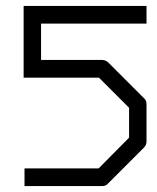

<svg xmlns="http://www.w3.org/2000/svg" viewBox="-20 -680 532 650"><path d="M476 -660V-600H119V-477H326Q338 -477 347 -468L467 -348Q476 -341 476 -327V-201Q476 -189 467 -180L346 -59Q339 -50 325 -50H63V-110H314L417 -214V-315L315 -417H60V-660Z"/></svg>

Font: IBM 3270 Semi-Condensed
Style: Condensed
Weight: 400
Monospace: yes
Version: Version 2.3.1